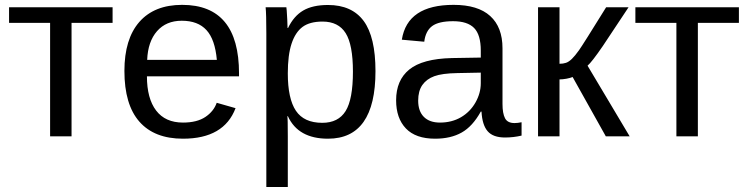

<svg xmlns="http://www.w3.org/2000/svg" viewBox="-20 -558 3062 786"><path d="M17.1 -528.3V-464.4H185.1V0H272.9V-464.4H440.9V-528.3Z M581.5 -245.6H958.5V-257.3C958.5 -444.5 880.9 -538.1 725.6 -538.1C649.7 -538.1 591.4 -514.8 550.5 -468.3C509.7 -421.7 489.3 -354.8 489.3 -267.6C489.3 -175.8 509.7 -106.6 550.5 -60.1C591.4 -13.5 650.9 9.8 729 9.8C841 9.8 912.8 -31.9 944.3 -115.2L867.2 -137.2C859 -113.8 843.5 -94.4 820.6 -79.1C797.6 -63.8 767.1 -56.2 729 -56.2C680.8 -56.2 644.2 -72.6 619.1 -105.5C594.1 -138.3 581.5 -185.1 581.5 -245.6ZM867.7 -313H582.5C584.5 -362.8 597.9 -401.9 622.8 -430.4C647.7 -458.9 681.5 -473.1 724.1 -473.1C768.1 -473.1 801.8 -460.4 825.2 -434.8C848.6 -409.3 862.8 -368.7 867.7 -313Z M1517.1 -266.6C1517.1 -360 1501 -428.5 1468.8 -472.2C1436.5 -515.8 1387.9 -537.6 1322.8 -537.6C1280.8 -537.6 1246.9 -530 1221.2 -514.9C1195.5 -499.8 1174.8 -475.9 1159.2 -443.4H1157.2C1157.2 -449.5 1156.8 -460.9 1156 -477.5C1155.2 -494.1 1154.5 -506.4 1153.8 -514.4C1153.2 -522.4 1152.7 -527 1152.3 -528.3H1067.4C1069.3 -510.7 1070.3 -474.8 1070.3 -420.4V207.5H1158.2V1C1158.2 -51.8 1157.6 -79.4 1156.2 -82H1158.7C1186.7 -20.8 1241.4 9.8 1322.8 9.8C1452.3 9.8 1517.1 -82.4 1517.1 -266.6ZM1424.8 -264.6C1424.8 -189.1 1414.8 -135.3 1394.8 -103.3C1374.8 -71.2 1342.9 -55.2 1299.3 -55.2C1249.5 -55.2 1213.5 -71.6 1191.4 -104.5C1169.3 -137.4 1158.2 -188.5 1158.2 -257.8C1158.2 -307.6 1163.3 -348.1 1173.6 -379.2C1183.8 -410.2 1198.8 -433.1 1218.5 -447.8C1238.2 -462.4 1265.5 -469.7 1300.3 -469.7C1343.6 -469.7 1375.2 -453.9 1395 -422.4C1414.9 -390.8 1424.8 -338.2 1424.8 -264.6Z M1761.2 9.8C1803.9 9.8 1840.1 1.4 1869.9 -15.4C1899.7 -32.1 1925.8 -60.7 1948.2 -101.1H1951.2C1953.1 -64.6 1961.5 -37.8 1976.3 -20.8C1991.1 -3.7 2014.8 4.9 2047.4 4.9C2070.5 4.9 2093.1 2.3 2115.2 -2.9V-57.6C2104.5 -55.3 2094.9 -54.2 2086.4 -54.2C2067.2 -54.2 2054.2 -60.8 2047.4 -74C2040.5 -87.2 2037.1 -106.8 2037.1 -132.8V-360.4C2037.1 -418 2020.3 -462 1986.8 -492.4C1953.3 -522.9 1903.3 -538.1 1836.9 -538.1C1710.6 -538.1 1640 -490.6 1625 -395.5L1716.8 -387.2C1720.4 -416.5 1731.1 -437.8 1749 -451.2C1766.9 -464.5 1795.6 -471.2 1835 -471.2C1874 -471.2 1902.7 -461.9 1920.9 -443.4C1939.1 -424.8 1948.2 -394 1948.2 -351.1V-322.3L1829.6 -320.3C1749.5 -318.4 1691.5 -302.7 1655.5 -273.4C1619.5 -244.1 1601.6 -202.1 1601.6 -147.5C1601.6 -98.6 1614.9 -60.2 1641.6 -32.2C1668.3 -4.2 1708.2 9.8 1761.2 9.8ZM1781.2 -56.2C1752.6 -56.2 1730.6 -64 1715.1 -79.6C1699.6 -95.2 1691.9 -117.4 1691.9 -146C1691.9 -172.4 1697.6 -193.7 1709 -210C1720.4 -226.2 1736.7 -238.3 1758.1 -246.1C1779.4 -253.9 1810.7 -258.1 1852.1 -258.8L1948.2 -260.7V-217.3C1948.2 -190.3 1941 -164 1926.5 -138.4C1912 -112.9 1892.3 -92.8 1867.2 -78.1C1842.1 -63.5 1813.5 -56.2 1781.2 -56.2Z M2182.6 -528.3V0H2270.5V-232.9C2279 -232.9 2288.5 -233.9 2299.1 -235.8C2309.7 -237.8 2318 -240.1 2324.2 -242.7L2460 0H2557.6L2385.3 -289.1C2396.6 -298.5 2417.5 -325.4 2447.8 -369.6L2553.2 -528.3H2461.4C2397.9 -425.8 2360.8 -367 2350.1 -352.1C2339.4 -337.1 2329.8 -325.4 2321.3 -317.1C2312.8 -308.8 2304.7 -303.4 2296.9 -300.8C2289.1 -298.2 2280.3 -296.9 2270.5 -296.9V-528.3Z M2581.1 -528.3V-464.4H2749V0H2836.9V-464.4H3004.9V-528.3Z"/></svg>

Font: Arimo
Style: Regular
Weight: 400
Designer: Steve Matteson
Foundry: Monotype Imaging Inc.
Version: Version 1.32